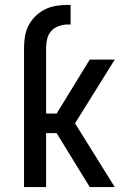

<svg xmlns="http://www.w3.org/2000/svg" viewBox="-20 -763 540 783"><path d="M78 0V-568Q78 -592 82 -615.5Q86 -639 97 -660Q108 -681 125 -697.5Q142 -714 163 -724.5Q184 -735 207.5 -739Q231 -743 255 -743H268V-663H255Q237 -663 219 -656.5Q201 -650 189 -636.5Q177 -623 172.5 -605Q168 -587 168 -568V-300H211L346 -520H448L286 -260L448 0H346L211 -220H168V0Z"/></svg>

Font: Iosevka SS10 Medium
Style: Regular
Weight: 500
Monospace: yes
Designer: Belleve Invis
Foundry: Belleve Invis
Version: Version 28.0.6; ttfautohint (v1.8.4)